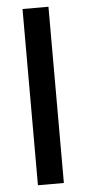

<svg xmlns="http://www.w3.org/2000/svg" viewBox="-53 -758 355 789"><g transform="rotate(-5 124.5 -363.5)"><path d="M71 0V-727H178V0Z"/></g></svg>

Font: Sinter Medium
Style: Regular
Weight: 500
Foundry: Adobe & rsms
Version: Version 1.000